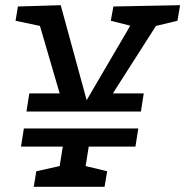

<svg xmlns="http://www.w3.org/2000/svg" viewBox="-20 -720 714 740"><path d="M93 -360H210L134 -620L40 -640L49 -695L214 -700L314 -334L482 -621L407 -640L417 -695L674 -700L664 -640L581 -620L415 -360H534L523 -290H82ZM110 0 120 -60 210 -80 222 -155H61L72 -225H513L502 -155H322L310 -80L393 -60L383 0Z"/></svg>

Font: Bitter
Style: Italic
Weight: 400
Italic angle: -9°
Designer: Sol Matas
Foundry: Sol Matas
Version: Version 1.001